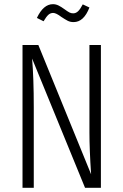

<svg xmlns="http://www.w3.org/2000/svg" viewBox="-20 -901 591 921"><path d="M464 0H388L134 -620Q142 -526 142 -387V0H88V-685H164L417 -65Q409 -185 409 -266V-685H464ZM274 -820Q249 -839 235 -839Q222 -839 212 -830Q202 -821 189 -799L157 -815Q188 -881 234 -881Q248 -881 261 -874.5Q274 -868 289 -857Q304 -846 312.5 -841.5Q321 -837 331 -837Q344 -837 354.5 -847Q365 -857 377 -880L409 -865Q382 -795 333 -795Q317 -795 304.5 -801.5Q292 -808 274 -820Z"/></svg>

Font: Fira Sans Extra Condensed Light
Style: Regular
Weight: 300
Width: 1
Designer: Carrois Corporate & Edenspiekermann AG
Foundry: Carrois Corporate GbR & Edenspiekermann AG
Version: Version 4.203